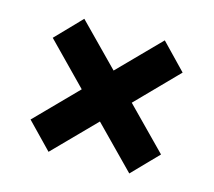

<svg xmlns="http://www.w3.org/2000/svg" viewBox="-71 -552 669 601"><g transform="rotate(15 263.0 -251.5)"><path d="M182.1 -251.5 52.7 -383.8 132.8 -466.8 263.2 -334 393.6 -466.8 473.6 -383.8 344.2 -251.5 474.6 -118.7 394 -35.6 263.2 -168.9 132.3 -35.6 51.8 -118.7Z"/></g></svg>

Font: Vazirmatn FD NL ExtraBold
Style: Regular
Weight: 800
Designer: Saber Rastikerdar
Foundry: Saber Rastikerdar
Version: Version 33.003